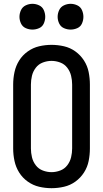

<svg xmlns="http://www.w3.org/2000/svg" viewBox="-20 -978 540 1006"><path d="M150 -823Q168 -823 185 -830.5Q202 -838 209.5 -855Q217 -872 217 -890Q217 -908 209.5 -925Q202 -942 185 -950Q168 -958 150 -958Q132 -958 115 -950Q98 -942 90 -925Q82 -908 82 -890Q82 -872 90 -855Q98 -838 115 -830.5Q132 -823 150 -823ZM350 -823Q368 -823 385 -830.5Q402 -838 409.5 -855Q417 -872 417 -890Q417 -908 409.5 -925Q402 -942 385 -950Q368 -958 350 -958Q332 -958 315 -950Q298 -942 290 -925Q282 -908 282 -890Q282 -872 290 -855Q298 -838 315 -830.5Q332 -823 350 -823ZM250 8Q283 8 315.5 0.5Q348 -7 375 -26.5Q402 -46 420 -74Q438 -102 444.5 -134.5Q451 -167 451 -200V-535Q451 -568 444.5 -600.5Q438 -633 420 -661Q402 -689 375 -708.5Q348 -728 315.5 -735.5Q283 -743 250 -743Q217 -743 185 -735.5Q153 -728 125.5 -708.5Q98 -689 80.5 -661Q63 -633 56 -600.5Q49 -568 49 -535V-200Q49 -167 56 -134.5Q63 -102 80.5 -74Q98 -46 125.5 -26.5Q153 -7 185 0.5Q217 8 250 8ZM250 -76Q227 -76 204.5 -84.5Q182 -93 167.5 -112Q153 -131 147.5 -154Q142 -177 142 -200V-535Q142 -558 147.5 -581Q153 -604 167.5 -623Q182 -642 204.5 -650.5Q227 -659 250 -659Q273 -659 295.5 -650.5Q318 -642 332.5 -623Q347 -604 352.5 -581Q358 -558 358 -535V-200Q358 -177 352.5 -154Q347 -131 332.5 -112Q318 -93 295.5 -84.5Q273 -76 250 -76Z"/></svg>

Font: Iosevka SS08 Medium
Style: Regular
Weight: 500
Monospace: yes
Designer: Belleve Invis
Foundry: Belleve Invis
Version: Version 3.4.3; ttfautohint (v1.8.3)